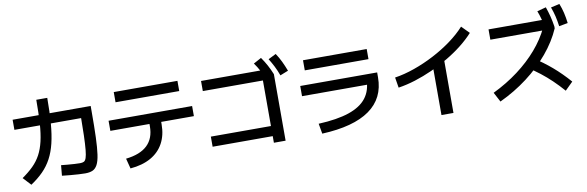

<svg xmlns="http://www.w3.org/2000/svg" viewBox="-58 -1392 6116 2001"><g transform="rotate(-10 3000.0 -391.5)"><path d="M724 26Q695 26 654 23.5Q613 21 567.5 17Q522 13 480 8L490 -102Q519 -99 557 -95.5Q595 -92 631.5 -90Q668 -88 689 -88Q714 -88 729.5 -95.5Q745 -103 754.5 -130.5Q764 -158 769.5 -214Q775 -270 778 -366.5Q781 -463 782 -611L843 -549H75V-656H901V-599Q901 -436 897 -325Q893 -214 883 -144.5Q873 -75 853 -38Q833 -1 802 12.5Q771 26 724 26ZM72 -39Q140 -86 189.5 -135Q239 -184 271 -243.5Q303 -303 321.5 -382Q340 -461 347 -568Q354 -675 354 -818H470Q470 -666 460.5 -548.5Q451 -431 429.5 -342Q408 -253 371 -184Q334 -115 279.5 -60Q225 -5 150 45Z M1169 -51Q1321 -68 1396.5 -140.5Q1472 -213 1472 -340V-365H1058V-472H1942V-365H1596V-340Q1596 -225 1549.5 -139.5Q1503 -54 1414 -4Q1325 46 1197 57ZM1163 -649V-757H1837V-649Z M2715 53V-17H2079V-124H2715V-606H2079V-713H2801L2839 -651V53ZM2753 -612Q2729 -668 2706 -711.5Q2683 -755 2653 -796L2736 -841Q2767 -797 2792 -751Q2817 -705 2839 -651ZM2904 -627Q2883 -684 2860.5 -728Q2838 -772 2812 -814L2894 -855Q2924 -810 2946.5 -763Q2969 -716 2990 -661Z M3209 -61Q3406 -70 3532 -112.5Q3658 -155 3719 -234Q3780 -313 3780 -431L3837 -374H3088V-482H3902V-431Q3902 -209 3732 -88.5Q3562 32 3228 47ZM3163 -634V-741H3837V-634Z M4077 -397Q4177 -412 4285 -450Q4393 -488 4497.5 -542.5Q4602 -597 4692 -663Q4782 -729 4846 -800L4925 -720Q4870 -659 4796.5 -601Q4723 -543 4637 -492Q4551 -441 4459 -399.5Q4367 -358 4274.5 -329Q4182 -300 4095 -287ZM4485 72V-502H4612V72Z M5061 -62Q5209 -134 5329.5 -224.5Q5450 -315 5540.5 -420Q5631 -525 5686 -641L5722 -613H5123V-722H5783L5804 -634V-613Q5747 -482 5645.5 -360.5Q5544 -239 5409.5 -137Q5275 -35 5115 40ZM5805 47Q5748 -18 5692.5 -71Q5637 -124 5578 -170Q5519 -216 5451 -259L5529 -344Q5629 -281 5717 -205.5Q5805 -130 5888 -35ZM5710 -616Q5701 -672 5688.5 -721Q5676 -770 5657 -820L5751 -845Q5769 -794 5782 -743.5Q5795 -693 5804 -634ZM5854 -627Q5846 -686 5834.5 -734.5Q5823 -783 5804 -834L5896 -855Q5916 -805 5928 -754Q5940 -703 5947 -644Z"/></g></svg>

Font: M PLUS 2 Thin SemiBold
Style: Regular
Weight: 600
Version: Version 1.001